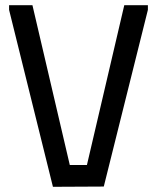

<svg xmlns="http://www.w3.org/2000/svg" viewBox="-20 -720 605 740"><path d="M15 -700H105L249 -84H315L459 -700H550V-682L380 -1L184 0L15 -682Z"/></svg>

Font: Phudu Light
Style: Regular
Weight: 400
Version: Version 1.005;gftools[0.9.23]